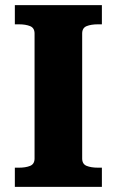

<svg xmlns="http://www.w3.org/2000/svg" viewBox="-20 -730 456 750"><path d="M115 -111V-599Q115 -621 97.5 -628Q80 -635 54 -635H38V-710H378V-635H363Q336 -635 318.5 -628Q301 -621 301 -599V-111Q301 -89 318.5 -82Q336 -75 363 -75H378V0H38V-75H54Q80 -75 97.5 -82Q115 -89 115 -111Z"/></svg>

Font: Roboto Serif 20pt
Style: Bold
Weight: 700
Version: Version 1.008